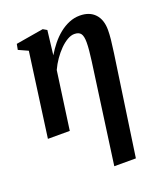

<svg xmlns="http://www.w3.org/2000/svg" viewBox="-145 -651 876 1007"><g transform="rotate(-20 292.5 -148.0)"><path d="M318.5 254 395.5 -304Q399.5 -334 402 -359.8Q404.5 -385.5 404.5 -406Q404.5 -441 394 -455.2Q383.5 -469.5 358 -469.5Q339.5 -469.5 318.8 -457.5Q298 -445.5 277.5 -425Q257 -404.5 238.8 -378.2Q220.5 -352 207.5 -323.5L162.5 0H40.5L104.5 -468.5L51.5 -492.5L57.5 -524L211.5 -550L233 -537.5L217 -402Q234.5 -431.5 256 -458.2Q277.5 -485 303.2 -505.8Q329 -526.5 357.8 -538.5Q386.5 -550.5 417.5 -550.5Q472 -550.5 502 -518.5Q532 -486.5 532 -429Q532 -406 529 -376.2Q526 -346.5 520 -305L439 254Z"/></g></svg>

Font: Merriweather 60pt SemiBold
Style: Italic
Weight: 600
Italic angle: -7.8°
Version: Version 2.101